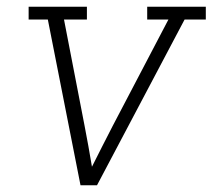

<svg xmlns="http://www.w3.org/2000/svg" viewBox="-20 -550 640 570"><path d="M219 0 122 -492H65V-530H238V-492H170L231 -177Q237 -146 242.5 -115.5Q248 -85 253 -55Q268 -85 283.5 -115.5Q299 -146 315 -177L480 -492H417V-530H591V-492H528L268 0Z"/></svg>

Font: Iosevka Slab XLtExObl
Style: Regular
Weight: 200
Width: 7
Italic angle: -9°
Monospace: yes
Designer: Belleve Invis
Foundry: Belleve Invis
Version: Version 11.1.1; ttfautohint (v1.8.3)